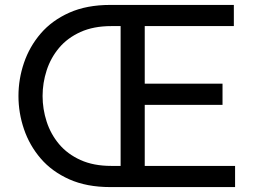

<svg xmlns="http://www.w3.org/2000/svg" viewBox="-20 -760 1040 780"><path d="M428 -740H930V-654H568V-420H884V-334H568V-86H935V0H428Q332 0 261.5 -31.5Q191 -63 145.5 -116Q100 -169 77.5 -235Q55 -301 55 -370Q55 -439 77.5 -505Q100 -571 145.5 -624Q191 -677 261.5 -708.5Q332 -740 428 -740ZM153 -370Q153 -317 169.5 -266Q186 -215 220 -174.5Q254 -134 307 -110Q360 -86 432 -86H470V-654H432Q360 -654 307 -630Q254 -606 220 -565.5Q186 -525 169.5 -474Q153 -423 153 -370Z"/></svg>

Font: Be Vietnam Pro Variable Thin
Style: Regular
Weight: 100
Designer: Lam Bao, Tony Le, Vietanh Nguyen
Foundry: Yellow Type Foundry
Version: Version 1.002